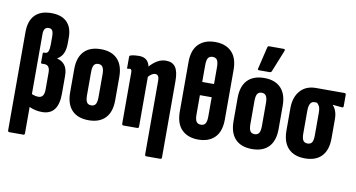

<svg xmlns="http://www.w3.org/2000/svg" viewBox="-84 -944 2499 1347"><g transform="rotate(10 1165.0 -270.0)"><path d="M44 185Q33 185 33 173V-526Q33 -606 73 -647.5Q113 -689 190 -689Q262 -689 300.5 -651.5Q339 -614 339 -541V-502Q339 -457 326 -428.5Q313 -400 285 -384V-382Q321 -373 340.5 -346.5Q360 -320 360 -272V-144Q360 6 244 6Q218 6 195 0.5Q172 -5 153 -14V173Q153 185 143 185ZM153 -533V-106Q178 -95 200 -95Q242 -95 242 -153V-275Q242 -328 203 -328H185Q178 -328 178 -335V-398Q178 -407 185 -407H193Q210 -407 216.5 -423Q223 -439 223 -472V-525Q223 -558 215 -570.5Q207 -583 189 -583Q153 -583 153 -533Z M576 6Q498 6 456.5 -37.5Q415 -81 415 -165V-330Q415 -413 456.5 -456.5Q498 -500 576 -500Q653 -500 694.5 -456.5Q736 -413 736 -330V-165Q736 -81 694.5 -37.5Q653 6 576 6ZM576 -100Q597 -100 607 -115Q617 -130 617 -166V-328Q617 -364 607 -379.5Q597 -395 576 -395Q554 -395 544.5 -379.5Q535 -364 535 -328V-166Q535 -130 544.5 -115Q554 -100 576 -100Z M824 0Q813 0 813 -12V-376Q813 -400 800 -400Q796 -400 792 -399Q788 -398 785 -397Q779 -396 779 -403V-480Q779 -491 789 -493Q803 -497 817.5 -498.5Q832 -500 847 -500Q912 -500 925 -438Q948 -465 977 -482.5Q1006 -500 1040 -500Q1086 -500 1107.5 -469Q1129 -438 1129 -371V173Q1129 185 1119 185H1020Q1009 185 1009 173V-353Q1009 -395 981 -395Q958 -395 933 -366V-12Q933 0 922 0Z M1357 -689Q1432 -689 1474.5 -646Q1517 -603 1517 -518V-166Q1517 -80 1474.5 -37Q1432 6 1357 6Q1282 6 1239 -37Q1196 -80 1196 -166V-518Q1196 -603 1239 -646Q1282 -689 1357 -689ZM1357 -583Q1335 -583 1325 -568Q1315 -553 1315 -516V-397H1399V-516Q1399 -553 1389 -568Q1379 -583 1357 -583ZM1357 -100Q1379 -100 1389 -115Q1399 -130 1399 -167V-303H1315V-167Q1315 -130 1325 -115Q1335 -100 1357 -100Z M1740 6Q1662 6 1620.5 -37.5Q1579 -81 1579 -165V-330Q1579 -413 1620.5 -456.5Q1662 -500 1740 -500Q1817 -500 1858.5 -456.5Q1900 -413 1900 -330V-165Q1900 -81 1858.5 -37.5Q1817 6 1740 6ZM1740 -100Q1761 -100 1771 -115Q1781 -130 1781 -166V-328Q1781 -364 1771 -379.5Q1761 -395 1740 -395Q1718 -395 1708.5 -379.5Q1699 -364 1699 -328V-166Q1699 -130 1708.5 -115Q1718 -100 1740 -100ZM1693 -547Q1681 -547 1685 -559L1722 -714Q1724 -725 1735 -725H1837Q1851 -725 1845 -710L1783 -556Q1779 -547 1768 -547Z M2117 6Q2039 6 1997.5 -38Q1956 -82 1956 -165V-324Q1956 -401 1996.5 -447.5Q2037 -494 2109 -494H2312Q2322 -494 2322 -483V-403Q2322 -391 2312 -392L2245 -398V-396Q2259 -383 2268 -358.5Q2277 -334 2277 -301V-165Q2277 -82 2236 -38Q2195 6 2117 6ZM2117 -100Q2139 -100 2148.5 -115Q2158 -130 2158 -166V-327Q2158 -356 2150.5 -371.5Q2143 -387 2131 -394H2115Q2076 -394 2076 -325V-166Q2076 -130 2085.5 -115Q2095 -100 2117 -100Z"/></g></svg>

Font: Sofia Sans Extra Condensed ExtraBold
Style: Regular
Weight: 800
Designer: Botio Nikoltchev, Ani Petrova
Foundry: lettersoup
Version: Version 4.101; ttfautohint (v1.8.4.7-5d5b)